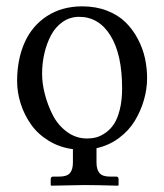

<svg xmlns="http://www.w3.org/2000/svg" viewBox="-20 -462 520 608"><path d="M34.2 -205.1Q34.2 -273.9 57.9 -327.1Q81.5 -380.4 128.9 -411.1Q176.3 -441.9 240.7 -441.9Q283.7 -441.9 318.8 -428.2Q354 -414.6 377.2 -391.8Q400.4 -369.1 416.3 -339.1Q432.1 -309.1 439 -277.8Q445.8 -246.6 445.8 -214.4Q445.8 -180.2 435.8 -145.5Q425.8 -110.8 407 -79.6Q388.2 -48.3 356.7 -24.9Q325.2 -1.5 285.6 7.3V52.7Q285.6 75.2 295.2 86.2Q304.7 97.2 328.1 97.2H347.7Q355.5 97.2 355.5 105.5V124L353.5 126Q285.2 124 246.1 124L142.6 126L140.6 124V105.5Q140.6 97.2 148.4 97.2H168Q191.9 97.2 201.4 86.2Q210.9 75.2 210.9 52.7V10.3Q168.9 4.9 134.5 -16.1Q100.1 -37.1 78.6 -67.4Q57.1 -97.7 45.7 -133.3Q34.2 -168.9 34.2 -205.1ZM230.5 -408.7Q201.7 -408.7 178.7 -392.8Q155.8 -377 141.8 -350.8Q127.9 -324.7 120.6 -293.2Q113.3 -261.7 113.3 -228Q113.3 -197.8 122.1 -163.6Q130.9 -129.4 147.2 -97.4Q163.6 -65.4 192.1 -44.4Q220.7 -23.4 255.9 -23.4Q271 -23.4 284.9 -27.1Q298.8 -30.8 314.2 -41.5Q329.6 -52.2 340.8 -69.1Q352.1 -85.9 359.4 -115.2Q366.7 -144.5 366.7 -182.1Q366.7 -290 329.8 -349.4Q293 -408.7 230.5 -408.7Z"/></svg>

Font: Libertinage
Style: b
Weight: 400
Designer: OSP
Foundry: OSP
Version: Version 1.0; 2008; OFL relea